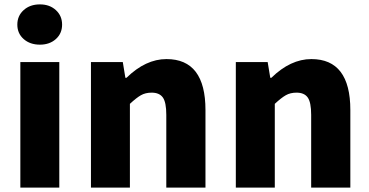

<svg xmlns="http://www.w3.org/2000/svg" viewBox="-20 -851 1675 871"><path d="M72.3 0V-569.3H249V0ZM161.1 -648.4Q116.2 -648.4 87.4 -673.8Q58.6 -699.2 58.6 -739.3Q58.6 -779.3 87.4 -805.2Q116.2 -831.1 161.1 -831.1Q205.1 -831.1 233.4 -805.2Q261.7 -779.3 261.7 -739.3Q261.7 -699.2 233.4 -673.8Q205.1 -648.4 161.1 -648.4Z M392.6 0V-569.3H537.1L548.8 -498H553.7Q640.6 -583 735.4 -583Q912.1 -583 912.1 -351.6V0H734.4V-330.1Q734.4 -386.7 718.8 -408.7Q703.1 -430.7 668 -430.7Q639.6 -430.7 619.1 -418.9Q598.6 -407.2 569.3 -379.9V0Z M1049.8 0V-569.3H1194.3L1206.1 -498H1210.9Q1297.9 -583 1392.6 -583Q1569.3 -583 1569.3 -351.6V0H1391.6V-330.1Q1391.6 -386.7 1376 -408.7Q1360.4 -430.7 1325.2 -430.7Q1296.9 -430.7 1276.4 -418.9Q1255.9 -407.2 1226.6 -379.9V0Z"/></svg>

Font: Bpmf Zihi Sans Heavy
Style: Heavy
Weight: 900
Foundry: But Ko
Version: Version 1.320